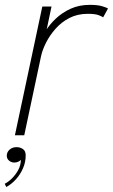

<svg xmlns="http://www.w3.org/2000/svg" viewBox="-24 -558 466 792"><path d="M37.5 0 150.5 -531H188.5L157 -381.5L141 -384.5Q148.5 -405 164.8 -431.2Q181 -457.5 206.8 -481.8Q232.5 -506 267.5 -522Q302.5 -538 347 -538Q379 -538 397.8 -532.2Q416.5 -526.5 421.5 -523L401.5 -486.5Q397 -490 382.8 -495.5Q368.5 -501 338 -501Q295.5 -501 262.2 -483.8Q229 -466.5 205 -439.2Q181 -412 166 -382.2Q151 -352.5 145.5 -327L76 0ZM35.5 112.5Q22.5 112.5 13.2 104.5Q4 96.5 4 84.5Q4 69.5 15.5 59.2Q27 49 44.5 49Q59 49 70.5 56.8Q82 64.5 82 83Q82 110.5 71.2 135.5Q60.5 160.5 42.5 180.8Q24.5 201 2 213.5L-4.5 200Q10 193 25.2 178Q40.5 163 51.2 143.2Q62 123.5 62 101Q59.5 105 51.8 108.8Q44 112.5 35.5 112.5Z"/></svg>

Font: Epilogue ExtraLight
Style: Italic
Weight: 250
Italic angle: -12°
Designer: Tyler Finck
Foundry: Etcetera Type Co
Version: Version 2.112